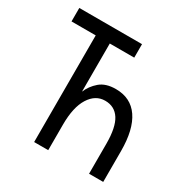

<svg xmlns="http://www.w3.org/2000/svg" viewBox="-161 -834 938 969"><g transform="rotate(30 308.0 -350.0)"><path d="M167.5 0V-621.5H26.5V-700H392V-621.5H249.5V-341Q265.5 -380 299.2 -409Q333 -438 391.5 -438Q479 -438 524.5 -371.5Q570 -305 570 -180V0H487.5V-174.5Q487.5 -270 458.8 -315Q430 -360 374.5 -360Q318.5 -360 284 -305.2Q249.5 -250.5 249.5 -148.5V0Z"/></g></svg>

Font: Overpass Mono
Style: Regular
Weight: 400
Designer: Delve Withrington, Dave Bailey
Foundry: Delve Fonts LLC
Version: Version 4.000